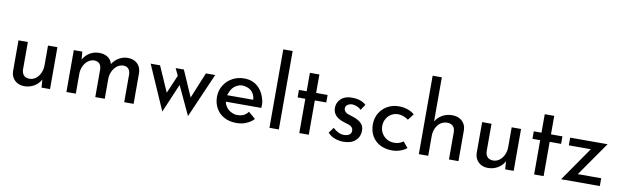

<svg xmlns="http://www.w3.org/2000/svg" viewBox="-48 -1309 6047 1869"><g transform="rotate(10 2976.0 -374.5)"><path d="M465.8 -414.1V0H381.8L376 -79.1Q354.5 -37.1 310.5 -10.7Q266.6 15.6 212.9 15.6Q156.2 15.6 119.6 -18.6Q83 -52.7 81.1 -108.4V-414.1H173.8V-140.6Q175.8 -105.5 194.3 -85.4Q212.9 -65.4 250 -64.5Q284.2 -64.5 312 -85Q339.8 -105.5 356.4 -141.1Q373 -176.8 373 -220.7V-414.1Z M1292 -306.6V0H1199.2V-273.4Q1196.3 -346.7 1132.8 -349.6Q1096.7 -349.6 1068.4 -328.1Q1040 -306.6 1023.9 -272Q1007.8 -237.3 1006.8 -197.3V0H913.1V-273.4Q910.2 -346.7 844.7 -349.6Q809.6 -349.6 781.2 -328.1Q752.9 -306.6 736.8 -271.5Q720.7 -236.3 720.7 -196.3V0H627.9V-414.1H711.9L718.8 -335.9Q743.2 -380.9 784.7 -405.8Q826.2 -430.7 878.9 -430.7Q928.7 -430.7 962.9 -407.2Q997.1 -383.8 1006.8 -342.8Q1033.2 -383.8 1073.2 -407.2Q1113.3 -430.7 1159.2 -430.7Q1218.8 -430.7 1254.4 -397Q1290 -363.3 1292 -306.6Z M2025.4 -414.1 1834 25.4 1701.2 -258.8 1580.1 25.4 1387.7 -414.1H1480.5L1590.8 -163.1L1668 -342.8L1634.8 -414.1H1715.8L1828.1 -157.2L1933.6 -414.1Z M2173.8 -176.8Q2173.8 -151.4 2203.1 -114.3Q2224.6 -87.9 2268.6 -73.2Q2281.2 -67.4 2309.1 -67.9Q2336.9 -68.4 2359.4 -77.1Q2391.6 -90.8 2411.1 -119.1Q2418 -113.3 2446.8 -89.4Q2475.6 -65.4 2480.5 -60.5Q2454.1 -28.3 2398.4 -5.9Q2360.4 9.8 2307.6 9.8Q2238.3 9.8 2186.5 -18.6Q2134.8 -46.9 2106.9 -97.2Q2079.1 -147.5 2079.1 -210Q2079.1 -270.5 2109.9 -321.3Q2140.6 -372.1 2193.4 -401.4Q2246.1 -430.7 2309.6 -430.7Q2390.6 -430.7 2444.8 -383.3Q2499 -335.9 2519.5 -251Q2524.4 -229.5 2524.4 -208Q2524.4 -192.4 2522.5 -176.8ZM2181.6 -262.7Q2176.8 -249 2173.8 -241.2H2431.6Q2429.7 -278.3 2410.6 -307.6Q2391.6 -336.9 2353.5 -350.6Q2298.8 -371.1 2250.5 -346.2Q2202.1 -321.3 2181.6 -262.7Z M2727.5 -775.4V0H2634.8V-775.4Z M3023.4 -595.7V-413.1H3136.7V-338.9H3023.4V0H2929.7V-338.9H2853.5V-413.1H2929.7V-595.7Z M3210.9 -53.7 3251 -108.4Q3276.4 -84 3303.7 -70.8Q3331.1 -57.6 3358.4 -57.6Q3391.6 -57.6 3412.1 -70.8Q3432.6 -84 3432.6 -111.3Q3432.6 -132.8 3419.9 -145.5Q3407.2 -158.2 3390.6 -164.1Q3374 -169.9 3335 -181.6Q3228.5 -215.8 3228.5 -302.7Q3228.5 -354.5 3267.1 -391.6Q3305.7 -428.7 3375 -428.7Q3418.9 -428.7 3453.1 -418Q3487.3 -407.2 3515.6 -382.8L3478.5 -326.2Q3462.9 -342.8 3438.5 -353Q3414.1 -363.3 3391.6 -364.3Q3363.3 -364.3 3343.8 -350.6Q3324.2 -336.9 3324.2 -314.5Q3324.2 -295.9 3336.9 -282.7Q3349.6 -269.5 3363.8 -264.2Q3377.9 -258.8 3418.9 -246.1Q3469.7 -229.5 3498.5 -202.1Q3527.3 -174.8 3527.3 -128.9Q3527.3 -69.3 3485.4 -30.3Q3443.4 8.8 3366.2 8.8Q3320.3 8.8 3278.8 -7.3Q3237.3 -23.4 3210.9 -53.7Z M3847.7 9.8Q3780.3 9.8 3728.5 -17.1Q3676.8 -43.9 3648.4 -93.3Q3620.1 -142.6 3620.1 -208Q3620.1 -272.5 3650.4 -321.8Q3680.7 -371.1 3730.5 -397.9Q3780.3 -424.8 3837.9 -424.8Q3932.6 -424.8 3995.1 -373L3948.2 -311.5Q3928.7 -326.2 3902.3 -336.9Q3876 -347.7 3846.7 -347.7Q3809.6 -347.7 3778.8 -329.1Q3748 -310.5 3730.5 -278.8Q3712.9 -247.1 3712.9 -208Q3712.9 -168.9 3731.4 -137.2Q3750 -105.5 3782.2 -86.4Q3814.5 -67.4 3855.5 -67.4Q3906.2 -67.4 3944.3 -96.7L3992.2 -39.1Q3963.9 -15.6 3925.3 -2.9Q3886.7 9.8 3847.7 9.8Z M4502.9 -305.7V0H4409.2V-274.4Q4407.2 -309.6 4388.2 -329.1Q4369.1 -348.6 4331.1 -349.6Q4294.9 -349.6 4266.1 -329.6Q4237.3 -309.6 4220.7 -273.9Q4204.1 -238.3 4204.1 -194.3V0H4111.3V-775.4H4202.1V-338.9Q4225.6 -379.9 4269 -404.8Q4312.5 -429.7 4368.2 -429.7Q4426.8 -429.7 4464.4 -395.5Q4502 -361.3 4502.9 -305.7Z M5048.8 -414.1V0H4964.8L4959 -79.1Q4937.5 -37.1 4893.6 -10.7Q4849.6 15.6 4795.9 15.6Q4739.3 15.6 4702.6 -18.6Q4666 -52.7 4664.1 -108.4V-414.1H4756.8V-140.6Q4758.8 -105.5 4777.3 -85.4Q4795.9 -65.4 4833 -64.5Q4867.2 -64.5 4895 -85Q4922.9 -105.5 4939.5 -141.1Q4956.1 -176.8 4956.1 -220.7V-414.1Z M5344.7 -595.7V-413.1H5458V-338.9H5344.7V0H5251V-338.9H5174.8V-413.1H5251V-595.7Z M5668.9 -77.1H5900.4V0H5517.6L5752 -337.9H5534.2V-414.1H5904.3Z"/></g></svg>

Font: Josefin Sans CFJ
Style: Regular
Weight: 400
Designer: Santiago Orozco
Foundry: Typemade
Version: Version 2.000